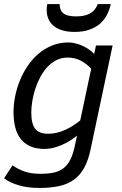

<svg xmlns="http://www.w3.org/2000/svg" viewBox="-23 -737 605 950"><path d="M424.8 3.9Q413.6 56.6 394 92.5Q374.5 128.4 344.5 150.9Q314.5 173.3 272.2 183.1Q230 192.9 173.8 192.9Q111.3 192.9 67.9 179.4Q24.4 166 -2.9 145L39.1 81.1Q66.4 100.6 99.1 111.8Q131.8 123 176.8 123Q215.3 123 243.4 116.9Q271.5 110.8 291.5 95.2Q311.5 79.6 325 53Q338.4 26.4 347.2 -15.1L357.9 -65.9Q340.8 -51.8 321.3 -39.8Q301.8 -27.8 281 -19Q260.3 -10.3 239.3 -5.1Q218.3 0 198.2 0Q155.8 0 126.2 -13.4Q96.7 -26.9 78.4 -51Q60.1 -75.2 52 -108.6Q43.9 -142.1 43.9 -182.1Q43.9 -219.7 51.8 -259.8Q59.6 -299.8 75.2 -338.1Q90.8 -376.5 113.8 -410.6Q136.7 -444.8 167 -470.7Q197.3 -496.6 234.4 -511.7Q271.5 -526.9 315.9 -526.9Q331.1 -526.9 348.1 -522.9Q365.2 -519 382.1 -511.7Q398.9 -504.4 414.8 -493.9Q430.7 -483.4 442.9 -470.2L452.1 -512.2H534.2ZM428.2 -397Q403.8 -423.3 375 -437.7Q346.2 -452.1 311 -452.1Q280.8 -452.1 255.6 -439.2Q230.5 -426.3 210.7 -404.8Q190.9 -383.3 176 -355.2Q161.1 -327.1 151.4 -296.9Q141.6 -266.6 136.7 -236.3Q131.8 -206.1 131.8 -180.2Q131.8 -125 150.9 -100.1Q169.9 -75.2 214.8 -75.2Q237.3 -75.2 258.5 -80.3Q279.8 -85.4 299.8 -94.5Q319.8 -103.5 338.4 -115.5Q356.9 -127.4 374 -141.1ZM524.9 -716.8Q519 -688.5 506.1 -663.3Q493.2 -638.2 471.7 -619.6Q450.2 -601.1 419.2 -590.1Q388.2 -579.1 345.7 -579.1Q309.1 -579.1 283 -587.6Q256.8 -596.2 240.2 -610.8Q223.6 -625.5 215.8 -645.3Q208 -665 208 -687Q208 -702.1 210.9 -716.8H272Q272 -686 291 -670.9Q310.1 -655.8 353 -655.8Q376.5 -655.8 394.3 -659.9Q412.1 -664.1 425 -671.9Q438 -679.7 446.5 -690.9Q455.1 -702.1 460.9 -716.8Z"/></svg>

Font: Clear Sans
Style: Italic
Weight: 400
Italic angle: -12°
Foundry: Intel Corporation
Version: Version 1.00